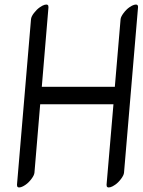

<svg xmlns="http://www.w3.org/2000/svg" viewBox="-20 -778 621 836"><path d="M174 -757Q192 -762 191 -746L162 -400H480L505 -694Q506 -705 518 -721Q530 -737 543 -746Q556 -755 564 -757Q582 -762 581 -746L520 -26Q519 -15 507 1Q495 17 482 26Q469 35 461 37Q443 42 444 26L474 -324H155L130 -26Q129 -15 117 1Q105 17 92 26Q79 35 71 37Q53 42 54 26L115 -694Q116 -706 128 -721.5Q140 -737 153 -746Q166 -755 174 -757Z"/></svg>

Font: Kavivanar
Style: Regular
Weight: 400
Designer: Tharique Azeez
Foundry: Tharique Azeez
Version: Version 1.88